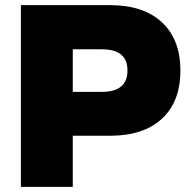

<svg xmlns="http://www.w3.org/2000/svg" viewBox="-20 -724 740 744"><path d="M407 -704Q536 -704 607.5 -637.5Q679 -571 679 -451Q679 -330 607.5 -264Q536 -198 407 -198H262V0H61V-704ZM375 -368Q474 -368 474 -451Q474 -533 375 -533H262V-368Z"/></svg>

Font: Prodigy Sans ExtraBold
Style: Regular
Weight: 800
Designer: Wei Huang
Foundry: Wei Huang
Version: Version 1.003; ttfautohint (v1.8.3)